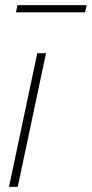

<svg xmlns="http://www.w3.org/2000/svg" viewBox="-20 -727 357 747"><path d="M125 -520H159L49 0H15ZM42 -679 48 -707H317L311 -679Z"/></svg>

Font: Raleway ExtraLight
Style: Italic
Weight: 200
Italic angle: -12°
Designer: Matt McInerney, Pablo Impallari, Rodrigo Fuenzalida
Foundry: Matt McInerney, Pablo Impallari, Rodrigo Fuenzalida
Version: Version 4.026